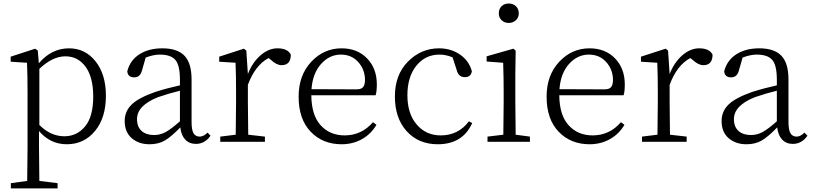

<svg xmlns="http://www.w3.org/2000/svg" viewBox="-20 -797 4570 1079"><path d="M201.2 -410.2V-94.7Q264.6 -31.2 341.8 -31.2Q412.1 -31.2 458 -86.4Q503.9 -141.6 503.9 -253.9Q503.9 -363.3 460.9 -421.9Q418 -480.5 347.7 -480.5Q275.4 -480.5 201.2 -410.2ZM192.4 -512.7 198.2 -441.4Q269.5 -525.4 368.2 -525.4Q459 -525.4 517.1 -452.1Q575.2 -378.9 575.2 -258.8Q575.2 -134.8 513.7 -60.5Q452.1 13.7 355.5 13.7Q262.7 13.7 199.2 -60.5V32.2Q199.2 100.6 201.2 219.7L303.7 232.4V261.7H41V232.4L132.8 219.7Q134.8 102.5 134.8 34.2V-279.3Q134.8 -373 131.8 -444.3L40 -450.2V-478.5L177.7 -523.4Z M991.2 -115.2V-287.1Q933.6 -273.4 868.2 -251Q750 -204.1 750 -127.9Q750 -84 775.9 -61Q801.8 -38.1 845.7 -38.1Q879.9 -38.1 910.6 -54.7Q941.4 -71.3 991.2 -115.2ZM1146.5 -51.8 1163.1 -34.2Q1130.9 11.7 1081.1 11.7Q1043.9 11.7 1021 -12.7Q998 -37.1 993.2 -81.1Q942.4 -28.3 906.2 -7.3Q870.1 13.7 820.3 13.7Q759.8 13.7 720.2 -20.5Q680.7 -54.7 680.7 -117.2Q680.7 -170.9 719.2 -209Q757.8 -247.1 852.5 -280.3Q919.9 -301.8 991.2 -317.4V-349.6Q991.2 -430.7 965.3 -460.4Q939.5 -490.2 877.9 -490.2Q842.8 -490.2 798.8 -473.6L778.3 -402.3Q768.6 -362.3 734.4 -362.3Q698.2 -362.3 695.3 -396.5Q710.9 -458 763.2 -491.7Q815.4 -525.4 892.6 -525.4Q976.6 -525.4 1016.6 -483.9Q1056.6 -442.4 1056.6 -349.6V-112.3Q1056.6 -66.4 1067.9 -47.9Q1079.1 -29.3 1102.5 -29.3Q1124 -29.3 1146.5 -51.8Z M1364.3 -512.7 1373 -380.9Q1398.4 -446.3 1443.8 -485.8Q1489.3 -525.4 1539.1 -525.4Q1596.7 -525.4 1614.3 -490.2Q1614.3 -430.7 1562.5 -430.7Q1534.2 -430.7 1502 -460.9L1489.3 -470.7Q1414.1 -430.7 1373 -320.3V-226.6Q1373 -151.4 1375 -40L1468.8 -29.3V0H1217.8V-29.3L1304.7 -40Q1306.6 -149.4 1306.6 -226.6V-281.2Q1306.6 -373 1303.7 -444.3L1211.9 -450.2V-478.5L1350.6 -523.4Z M1730.5 -295.9 1984.4 -294.9Q2010.7 -294.9 2021 -308.1Q2031.2 -321.3 2031.2 -347.7Q2031.2 -405.3 1993.7 -447.8Q1956.1 -490.2 1895.5 -490.2Q1832 -490.2 1784.7 -438Q1737.3 -385.7 1730.5 -295.9ZM2090.8 -261.7H1729.5Q1730.5 -149.4 1782.2 -92.8Q1834 -36.1 1917 -36.1Q2011.7 -36.1 2076.2 -110.4L2095.7 -95.7Q2065.4 -43.9 2014.2 -15.1Q1962.9 13.7 1899.4 13.7Q1793.9 13.7 1726.1 -56.6Q1658.2 -127 1658.2 -253.9Q1658.2 -374 1729 -449.7Q1799.8 -525.4 1899.4 -525.4Q1988.3 -525.4 2043 -468.8Q2097.7 -412.1 2097.7 -322.3Q2097.7 -282.2 2090.8 -261.7Z M2615.2 -115.2 2633.8 -105.5Q2580.1 13.7 2440.4 13.7Q2332 13.7 2265.6 -59.6Q2199.2 -132.8 2199.2 -254.9Q2199.2 -377 2272.9 -451.2Q2346.7 -525.4 2447.3 -525.4Q2514.6 -525.4 2565.4 -490.2Q2616.2 -455.1 2631.8 -396.5Q2626 -363.3 2592.8 -363.3Q2556.6 -363.3 2546.9 -402.3L2523.4 -474.6Q2486.3 -490.2 2450.2 -490.2Q2370.1 -490.2 2319.8 -427.7Q2269.5 -365.2 2269.5 -261.7Q2269.5 -158.2 2321.8 -97.2Q2374 -36.1 2457 -36.1Q2555.7 -36.1 2615.2 -115.2Z M2783.2 -721.7Q2783.2 -747.1 2798.8 -762.2Q2814.5 -777.3 2838.9 -777.3Q2863.3 -777.3 2879.4 -762.2Q2895.5 -747.1 2895.5 -721.7Q2895.5 -698.2 2878.9 -683.1Q2862.3 -668 2838.9 -668Q2815.4 -668 2799.3 -683.1Q2783.2 -698.2 2783.2 -721.7ZM2877.9 -40 2958 -29.3V0H2719.7V-29.3L2808.6 -40Q2810.5 -149.4 2810.5 -226.6V-282.2Q2810.5 -365.2 2807.6 -444.3L2714.8 -451.2V-480.5L2865.2 -523.4L2877.9 -512.7L2876 -376V-226.6Q2876 -149.4 2877.9 -40Z M3124 -295.9 3377.9 -294.9Q3404.3 -294.9 3414.6 -308.1Q3424.8 -321.3 3424.8 -347.7Q3424.8 -405.3 3387.2 -447.8Q3349.6 -490.2 3289.1 -490.2Q3225.6 -490.2 3178.2 -438Q3130.9 -385.7 3124 -295.9ZM3484.4 -261.7H3123Q3124 -149.4 3175.8 -92.8Q3227.5 -36.1 3310.5 -36.1Q3405.3 -36.1 3469.7 -110.4L3489.3 -95.7Q3459 -43.9 3407.7 -15.1Q3356.4 13.7 3293 13.7Q3187.5 13.7 3119.6 -56.6Q3051.8 -127 3051.8 -253.9Q3051.8 -374 3122.6 -449.7Q3193.4 -525.4 3293 -525.4Q3381.8 -525.4 3436.5 -468.8Q3491.2 -412.1 3491.2 -322.3Q3491.2 -282.2 3484.4 -261.7Z M3734.4 -512.7 3743.2 -380.9Q3768.6 -446.3 3814 -485.8Q3859.4 -525.4 3909.2 -525.4Q3966.8 -525.4 3984.4 -490.2Q3984.4 -430.7 3932.6 -430.7Q3904.3 -430.7 3872.1 -460.9L3859.4 -470.7Q3784.2 -430.7 3743.2 -320.3V-226.6Q3743.2 -151.4 3745.1 -40L3838.9 -29.3V0H3587.9V-29.3L3674.8 -40Q3676.8 -149.4 3676.8 -226.6V-281.2Q3676.8 -373 3673.8 -444.3L3582 -450.2V-478.5L3720.7 -523.4Z M4345.7 -115.2V-287.1Q4288.1 -273.4 4222.7 -251Q4104.5 -204.1 4104.5 -127.9Q4104.5 -84 4130.4 -61Q4156.2 -38.1 4200.2 -38.1Q4234.4 -38.1 4265.1 -54.7Q4295.9 -71.3 4345.7 -115.2ZM4501 -51.8 4517.6 -34.2Q4485.4 11.7 4435.5 11.7Q4398.4 11.7 4375.5 -12.7Q4352.5 -37.1 4347.7 -81.1Q4296.9 -28.3 4260.7 -7.3Q4224.6 13.7 4174.8 13.7Q4114.3 13.7 4074.7 -20.5Q4035.2 -54.7 4035.2 -117.2Q4035.2 -170.9 4073.7 -209Q4112.3 -247.1 4207 -280.3Q4274.4 -301.8 4345.7 -317.4V-349.6Q4345.7 -430.7 4319.8 -460.4Q4293.9 -490.2 4232.4 -490.2Q4197.3 -490.2 4153.3 -473.6L4132.8 -402.3Q4123 -362.3 4088.9 -362.3Q4052.7 -362.3 4049.8 -396.5Q4065.4 -458 4117.7 -491.7Q4169.9 -525.4 4247.1 -525.4Q4331.1 -525.4 4371.1 -483.9Q4411.1 -442.4 4411.1 -349.6V-112.3Q4411.1 -66.4 4422.4 -47.9Q4433.6 -29.3 4457 -29.3Q4478.5 -29.3 4501 -51.8Z"/></svg>

Font: GenYoMin TW TTF Light
Style: Regular
Weight: 300
Version: Version 1.300